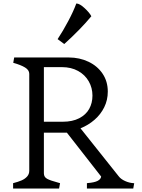

<svg xmlns="http://www.w3.org/2000/svg" viewBox="-20 -1079 813 1099"><path d="M147.5 -101.8V-656.5Q147.5 -678 123.2 -692.8Q99 -707.5 55.8 -719.5L61.2 -750H373.5Q435.2 -750 486.5 -725.6Q537.8 -701.2 567.4 -657Q597 -612.8 597 -554.8Q597 -506.5 576.8 -465.4Q556.5 -424.2 521.2 -393.5Q486 -362.8 440.8 -344.5L660 -69.2Q672.2 -53.5 696 -42.8Q719.8 -32 744.8 -30.5H748.2L742.8 0H477.5V-30.5Q481.2 -30.5 482.5 -31.2Q520 -34.2 538.5 -43.6Q557 -53 559 -68.5L363 -319.5H231.2V-86.8Q231.2 -65.5 249.8 -55.5Q268.2 -45.5 311 -34.2L323.8 -30.5L318.2 0H55V-30.5Q84.2 -38 103.9 -46.6Q123.5 -55.2 135.5 -68.9Q147.5 -82.5 147.5 -101.8ZM509.2 -531.8Q509.2 -576 488.1 -613.2Q467 -650.5 427.4 -672.6Q387.8 -694.8 333.5 -694.8H231.2V-382.2H339.2Q394.8 -382.2 433.2 -402.1Q471.8 -422 490.5 -455.6Q509.2 -489.2 509.2 -531.8ZM347.8 -827 309.8 -855Q340.8 -902 370.8 -958.5Q400.8 -1015 416.8 -1059Q435.8 -1059 464.2 -1032.5Q492.8 -1006 502.8 -986Q441.8 -912 347.8 -827Z"/></svg>

Font: TMT Limkin
Style: Regular
Weight: 400
Designer: Gabriel Drozdov
Version: Version 1.000;Glyphs 3.1.2 (3151)